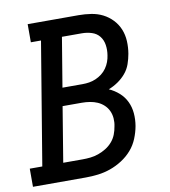

<svg xmlns="http://www.w3.org/2000/svg" viewBox="-91 -805 774 876"><g transform="rotate(-10 295.5 -367.5)"><path d="M-9 0V-84H49L143 -651H96V-735H332Q361 -735 390 -730.5Q419 -726 443.5 -713.5Q468 -701 487 -681Q506 -661 516.5 -635.5Q527 -610 528.5 -580.5Q530 -551 525 -522Q521 -499 513 -476Q505 -453 489 -434Q473 -415 452.5 -401Q432 -387 409 -378Q434 -367 455 -348.5Q476 -330 488 -305Q500 -280 502.5 -251Q505 -222 500 -192Q495 -164 483.5 -135.5Q472 -107 452 -84Q432 -61 405.5 -44Q379 -27 350.5 -17Q322 -7 293 -3.5Q264 0 236 0ZM295 -422Q311 -422 326.5 -424.5Q342 -427 357 -433.5Q372 -440 385 -450Q398 -460 407.5 -473.5Q417 -487 422.5 -502Q428 -517 430 -532Q434 -556 430.5 -579.5Q427 -603 413.5 -620Q400 -637 378 -644Q356 -651 332 -651H240L202 -422ZM146 -84H236Q254 -84 272.5 -86Q291 -88 309.5 -94.5Q328 -101 345 -111.5Q362 -122 375 -137Q388 -152 395 -170Q402 -188 405 -207Q409 -225 407.5 -244Q406 -263 398.5 -279Q391 -295 378 -307Q365 -319 349 -326Q333 -333 314.5 -336Q296 -339 277 -339H188Z"/></g></svg>

Font: Iosevka Slab MdExObl
Style: Regular
Weight: 500
Width: 7
Italic angle: -9°
Monospace: yes
Designer: Belleve Invis
Foundry: Belleve Invis
Version: Version 11.1.1; ttfautohint (v1.8.3)